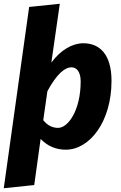

<svg xmlns="http://www.w3.org/2000/svg" viewBox="-32 -779 644 1021"><path d="M286 -759 123 -742 -12 222 150 205 184 -40C222 -1 267 17 318 17C445 17 561 -132 561 -349C561 -490 498 -549 411 -549C353 -549 290 -513 241 -446ZM277 -99C248 -99 221 -111 198 -140L220 -294C270 -386 312 -421 349 -421C374 -421 397 -399 397 -346C397 -194 331 -99 277 -99Z"/></svg>

Font: Fira Sans OT
Style: Bold Italic
Weight: 700
Italic angle: -8°
Designer: Carrois Corporate & Edenspiekermann
Foundry: Carrois Corporate GbR & Edenspiekermann AG
Version: Version 2.001